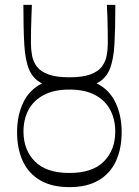

<svg xmlns="http://www.w3.org/2000/svg" viewBox="-20 -759 574 794"><path d="M266.9 14.9Q194.6 14.9 146.1 -13.4Q97.7 -41.7 74.1 -93Q50.6 -144.3 50.6 -212.3Q50.6 -282.1 76.3 -335.3Q102 -388.4 154 -414Q116.7 -432.3 100.4 -471.3Q84 -510.3 80.4 -576.1Q76.7 -641.9 76.7 -739H111.9Q110.9 -713 109.9 -687.9Q108.9 -662.7 108.4 -636.6Q107.9 -610.4 107.9 -582Q107.9 -554.7 112.6 -529.1Q117.3 -503.6 132.5 -483.5Q147.7 -463.4 179.9 -451.4Q212 -439.4 266.9 -439.4Q321.9 -439.4 354 -451.4Q386.1 -463.4 401.3 -483.5Q416.4 -503.6 421.1 -529.1Q425.9 -554.7 425.9 -582Q425.9 -610.4 425.4 -636.6Q424.9 -662.7 424.3 -687.9Q423.7 -713 421.9 -739H457Q457 -641.9 453.3 -576.2Q449.6 -510.6 433.2 -471.6Q416.9 -432.6 379.4 -414.3Q431.7 -388.9 457.4 -335.6Q483.1 -282.4 483.1 -212.3Q483.1 -144.3 459.6 -93Q436 -41.7 388 -13.4Q340 14.9 266.9 14.9ZM77.1 -214.9Q77.1 -139 124.4 -91.4Q171.7 -43.7 266.9 -43.7Q362.9 -43.7 409.7 -91.4Q456.6 -139 456.6 -214.9Q456.6 -265.7 435.7 -304.8Q414.9 -343.9 373.1 -366.2Q331.4 -388.6 266.9 -388.6Q203.1 -388.6 161 -366.2Q118.9 -343.9 98 -304.8Q77.1 -265.7 77.1 -214.9Z"/></svg>

Font: Ojuju ExtraLight
Style: Regular
Weight: 200
Designer: Chisaokwu Joboson, Mirko Velimirovic
Foundry: Udi Foundry
Version: Version 1.000